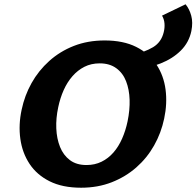

<svg xmlns="http://www.w3.org/2000/svg" viewBox="-20 -862 918 897"><path d="M359 15Q272 15 212 -15Q152 -45 118 -96.5Q84 -148 75 -213.5Q66 -279 81 -349Q95 -416 127.5 -474Q160 -532 210 -577Q260 -622 325 -647.5Q390 -673 469 -673Q556 -673 616 -643Q676 -613 710.5 -561Q745 -509 753.5 -443.5Q762 -378 747 -308Q733 -241 700 -182.5Q667 -124 617 -80Q567 -36 502 -10.5Q437 15 359 15ZM384 -91Q423 -91 454.5 -106.5Q486 -122 510 -149.5Q534 -177 550.5 -214.5Q567 -252 576 -295Q587 -348 585.5 -396Q584 -444 569 -482.5Q554 -521 523 -543.5Q492 -566 446 -566Q406 -566 374.5 -550Q343 -534 318.5 -506Q294 -478 277.5 -441Q261 -404 252 -361Q241 -310 243 -262Q245 -214 260.5 -175.5Q276 -137 306.5 -114Q337 -91 384 -91ZM602 -536 585 -601Q656 -618 695 -641.5Q734 -665 745 -712Q750 -732 748.5 -752Q747 -772 737 -789L847 -842Q865 -820 873.5 -788.5Q882 -757 874 -717Q863 -664 825 -626Q787 -588 730 -565.5Q673 -543 602 -536Z"/></svg>

Font: Ysabeau ExtraBold
Style: Italic
Weight: 800
Italic angle: -12°
Designer: Christian Thalmann (Catharsis Fonts)
Version: Version 2.002